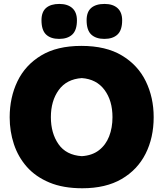

<svg xmlns="http://www.w3.org/2000/svg" viewBox="-20 -968 852 1002"><path d="M409.5 14.5Q309.5 14.5 237.8 -15.5Q166 -45.5 120.2 -97.2Q74.5 -149 52.5 -215.8Q30.5 -282.5 30.5 -355.5Q30.5 -459.5 71.2 -544Q112 -628.5 194.8 -678.5Q277.5 -728.5 404.5 -728.5Q533 -728.5 616.5 -678.2Q700 -628 741 -543.5Q782 -459 782 -356.5Q782 -249.5 739.8 -165.8Q697.5 -82 614.8 -33.8Q532 14.5 409.5 14.5ZM407 -153Q461 -156.5 496.5 -184Q532 -211.5 549.5 -256.2Q567 -301 567 -356.5Q567 -443 525.2 -499Q483.5 -555 407 -560.5Q327.5 -555 286.5 -498.2Q245.5 -441.5 245.5 -356.5Q245.5 -273 285.2 -215.8Q325 -158.5 407 -153ZM524.5 -765Q480.5 -765 456.2 -787.8Q432 -810.5 432 -862.5Q432 -906 456.2 -926.8Q480.5 -947.5 525.5 -947.5Q569 -947.5 593.2 -925.8Q617.5 -904 617.5 -862Q617.5 -810.5 593.2 -787.8Q569 -765 524.5 -765ZM288.5 -765Q244.5 -765 220.5 -787.8Q196.5 -810.5 196.5 -862.5Q196.5 -906 220.8 -926.8Q245 -947.5 289.5 -947.5Q333 -947.5 357.2 -925.8Q381.5 -904 381.5 -862Q381.5 -810.5 357.2 -787.8Q333 -765 288.5 -765Z"/></svg>

Font: Commissioner Flair ExtraBold
Style: Regular
Weight: 800
Designer: Kostas Bartsokas
Foundry: Kostas Bartsokas
Version: Version 1.000; ttfautohint (v1.8.3)